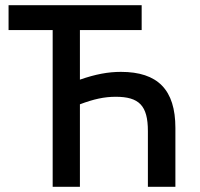

<svg xmlns="http://www.w3.org/2000/svg" viewBox="-20 -720 769 740"><path d="M183 0H288V-318C341 -338 382 -347 426 -347C516 -347 550 -313 550 -215V0H656V-227C656 -374 588 -443 446 -443C397 -443 348 -434 288 -413V-604H526V-700H13V-604H183Z"/></svg>

Font: Fixel Display Medium
Style: Regular
Weight: 500
Designer: AlfaBravo + MacPaw
Foundry: Kyrylo Tkachov, Marchela Mozhyna, Serhii Makarenko, Maria Weinstein, Zakhar Kryvoshyya
Version: Version 1.211